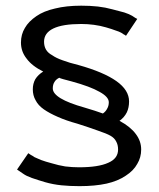

<svg xmlns="http://www.w3.org/2000/svg" viewBox="-20 -633 550 666"><path d="M39.1 -44.9Q44.9 -41 60.5 -30.3Q71.3 -22.5 90.8 -15.6Q110.4 -8.8 136.7 -1Q164.1 6.8 193.4 9.8Q222.7 12.7 255.9 12.7Q309.6 12.7 349.6 3.9Q388.7 -4.9 416 -23.4Q443.4 -41 456.1 -64.5Q469.7 -86.9 469.7 -114.3Q469.7 -143.6 451.2 -168Q432.6 -193.4 394.5 -213.9Q411.1 -225.6 419.9 -243.2Q427.7 -259.8 427.7 -281.2Q427.7 -320.3 383.8 -351.6Q339.8 -382.8 252.9 -407.2Q220.7 -415 197.3 -423.8Q174.8 -431.6 161.1 -441.4Q146.5 -449.2 139.6 -460.9Q132.8 -472.7 132.8 -488.3Q132.8 -518.6 165 -534.2Q197.3 -549.8 261.7 -549.8Q284.2 -549.8 305.7 -546.9Q328.1 -543.9 347.7 -538.1Q368.2 -532.2 380.9 -527.3Q393.6 -523.4 400.4 -519.5Q405.3 -516.6 409.2 -513.7Q414.1 -511.7 417 -508.8Q429.7 -528.3 456.1 -567.4Q451.2 -569.3 438.5 -578.1Q428.7 -584 411.1 -589.8Q393.6 -594.7 370.1 -600.6Q345.7 -607.4 319.3 -610.4Q292 -613.3 261.7 -613.3Q210 -613.3 170.9 -603.5Q131.8 -594.7 106.4 -577.1Q79.1 -558.6 66.4 -536.1Q52.7 -513.7 52.7 -485.4Q52.7 -454.1 72.3 -429.7Q90.8 -404.3 129.9 -384.8Q112.3 -374 102.5 -358.4Q93.8 -342.8 93.8 -323.2Q93.8 -301.8 103.5 -285.2Q112.3 -267.6 131.8 -253.9Q151.4 -240.2 180.7 -227.5Q209 -214.8 248 -204.1Q291 -190.4 320.3 -179.7Q349.6 -169.9 363.3 -162.1Q377 -154.3 382.8 -142.6Q389.6 -130.9 389.6 -114.3Q389.6 -83 355.5 -68.4Q321.3 -52.7 253.9 -52.7Q230.5 -52.7 206.1 -55.7Q182.6 -59.6 160.2 -66.4Q137.7 -72.3 122.1 -78.1Q107.4 -84 99.6 -87.9Q92.8 -92.8 86.9 -95.7Q82 -98.6 78.1 -101.6Q65.4 -83 39.1 -44.9ZM228.5 -350.6Q293 -333 325.2 -314.5Q357.4 -296.9 357.4 -278.3Q357.4 -265.6 351.6 -255.9Q346.7 -246.1 336.9 -239.3Q325.2 -243.2 308.6 -249Q293 -253.9 273.4 -259.8Q217.8 -275.4 190.4 -292Q163.1 -308.6 163.1 -326.2Q163.1 -339.8 168.9 -348.6Q173.8 -357.4 185.5 -363.3Q188.5 -361.3 199.2 -358.4Q210 -355.5 228.5 -350.6Z"/></svg>

Font: TextaAlt
Style: Regular
Weight: 400
Designer: Daniel Hernandez & Miguel Hernandez
Version: Version 1.005;com.myfonts.easy.latinotype.texta.alt-regular.